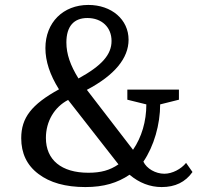

<svg xmlns="http://www.w3.org/2000/svg" viewBox="-20 -748 807 778"><path d="M705 -385H496V-344L573 -325C573 -256 554 -192 519 -141L332 -384C444 -443 501 -512 501 -587C501 -669 432 -728 338 -728C236 -728 164 -657 164 -553C164 -500 182 -445 219 -386C108 -325 66 -271 66 -188C66 -127 89 -78 136 -43C182 -8 245 10 326 10C401 10 456 -7 505 -40C544 -7 588 10 635 10C690 10 731 -10 760 -51L734 -88C714 -63 678 -44 646 -44C610 -44 574 -65 561 -93C604 -156 629 -244 629 -325L705 -344ZM249 -576C249 -641 279 -675 334 -675C393 -675 432 -637 432 -582C432 -527 393 -482 298 -430C265 -483 249 -529 249 -576ZM338 -48C229 -48 166 -100 166 -189C166 -256 200 -314 256 -343L460 -82C425 -58 389 -48 338 -48Z"/></svg>

Font: Domine
Style: Regular
Weight: 400
Designer: Pablo Impallari, Rodrigo Fuenzalida, Brenda Gallo
Foundry: Pablo Impallari, Rodrigo Fuenzalida, Brenda Gallo
Version: Version 2.000